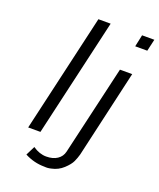

<svg xmlns="http://www.w3.org/2000/svg" viewBox="-157 -789 878 1060"><g transform="rotate(20 282.0 -259.0)"><path d="M117 145 144 91Q183 118 223 118Q262 118 287.5 101Q313 84 320 54L442 -472H514L396 43Q390 65 380 87Q370 109 341 136Q312 163 272 171Q252 176 233 174Q172 174 117 145ZM477 -622 492 -692H564L548 -622ZM75 1 235 -693H307L147 1Z"/></g></svg>

Font: Coval
Style: ExtraLight Italic
Weight: 200
Foundry: Context Ltd
Version: Version 001.000